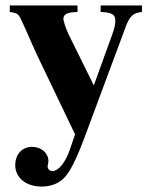

<svg xmlns="http://www.w3.org/2000/svg" viewBox="-20 -481 560 706"><path d="M502 -461H350V-437C393 -435 404 -428 404 -404C404 -392 402 -381 393 -355L325 -167L233 -353C220 -380 213 -407 213 -411C213 -426 224 -434 249 -436L265 -437V-461H16V-437C38 -434 44 -431 50 -423C59 -411 94 -326 117 -277L256 13L238 66C221 116 196 148 172 148C163 148 155 140 155 131C155 131 155 128 156 125C157 120 158 115 158 111C158 82 132 59 98 59C60 59 36 88 36 126C36 173 76 205 133 205C167 205 196 194 217 172C238 149 259 110 294 16L442 -382C458 -425 471 -433 502 -437Z"/></svg>

Font: XITS
Style: Bold
Weight: 700
Designer: MicroPress Inc., with final additions and corrections provided by Coen Hoffman, Elsevier (retired)
Version: Version 1.302